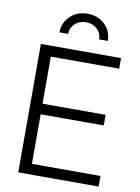

<svg xmlns="http://www.w3.org/2000/svg" viewBox="-100 -1005 779 1071"><g transform="rotate(10 289.0 -469.5)"><path d="M80.1 0V-727.5H534.2V-667.5H147V-400.9H504.4V-340.8H147V-60.1H535.6V0ZM308.1 -939Q347.7 -939 378.7 -921.6Q409.7 -904.3 427.2 -875Q444.8 -845.7 444.8 -809.1H395.5Q395.5 -844.2 370.4 -867.4Q345.2 -890.6 308.1 -890.6Q271 -890.6 245.6 -867.4Q220.2 -844.2 220.2 -809.1H170.9Q170.9 -845.7 188.7 -875Q206.5 -904.3 237.5 -921.6Q268.6 -939 308.1 -939Z"/></g></svg>

Font: Inter 28pt Light
Style: Regular
Weight: 300
Designer: Rasmus Andersson
Foundry: rsms
Version: Version 4.001;git-66647c0bb